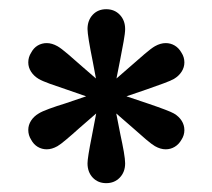

<svg xmlns="http://www.w3.org/2000/svg" viewBox="-20 -822 465 421"><path d="M272.5 -540.5 234.9 -573.2 244.1 -526.4Q248.5 -506.3 251.5 -489.3Q254.4 -472.2 254.4 -463.9Q254.4 -444.8 242.7 -432.6Q231 -420.4 212.9 -420.4Q194.8 -420.4 183.3 -432.6Q171.9 -444.8 171.9 -463.9Q171.9 -476.1 181.2 -522.5L190.9 -573.2L153.3 -540.5Q138.7 -527.3 125.7 -516.4Q112.8 -505.4 106 -501.5Q93.8 -494.6 82.5 -494.6Q71.8 -494.6 62.7 -500Q53.7 -505.4 48.3 -515.6Q42 -525.4 42 -537.1Q42 -547.9 48.1 -557.4Q54.2 -566.9 64.9 -573.2Q71.8 -577.6 87.9 -583.5Q104 -589.4 123 -595.2Q146 -603 168.9 -610.8L126.5 -625.5Q106 -632.3 89.1 -638.4Q72.3 -644.5 64.9 -648.9Q54.2 -655.3 48.1 -664.8Q42 -674.3 42 -685.1Q42 -696.8 48.3 -706.5Q53.7 -716.8 62.7 -722.2Q71.8 -727.5 82.5 -727.5Q93.8 -727.5 106 -720.7Q113.8 -716.3 128.7 -703.6Q143.6 -690.9 161.1 -675.3Q178.7 -660.2 190.4 -649.9L183.6 -686Q171.9 -743.7 171.9 -758.3Q171.9 -777.3 183.3 -789.6Q194.8 -801.8 212.9 -801.8Q231 -801.8 242.7 -789.6Q254.4 -777.3 254.4 -758.3Q254.4 -749.5 251 -730.7Q247.6 -711.9 243.2 -689.5L235.4 -649.9Q247.1 -660.2 264.6 -675.3Q282.2 -690.9 297.1 -703.6Q312 -716.3 319.8 -720.7Q332 -727.5 343.3 -727.5Q354 -727.5 363 -722.2Q372.1 -716.8 377.9 -706.5Q384.3 -696.8 384.3 -685.1Q384.3 -674.3 378.2 -664.8Q372.1 -655.3 361.3 -648.9Q354.5 -645 337.9 -638.9Q321.3 -632.8 301.8 -626Q268.1 -614.7 257.3 -610.8Q282.2 -602.1 305.2 -594.7Q351.1 -579.1 361.3 -573.2Q372.1 -566.9 378.2 -557.4Q384.3 -547.9 384.3 -536.6Q384.3 -525.4 377.9 -515.6Q372.1 -505.4 363 -500Q354 -494.6 343.3 -494.6Q332 -494.6 319.8 -501.5Q313 -505.4 300 -516.4Q287.1 -527.3 272.5 -540.5Z"/></svg>

Font: Reddit Sans
Style: Bold
Weight: 700
Designer: Stephen Hutchings
Foundry: Reddit
Version: Version 1.013